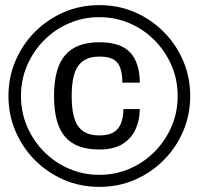

<svg xmlns="http://www.w3.org/2000/svg" viewBox="-20 -718 777 750"><path d="M368 12Q294 12 230 -15.5Q166 -43 117 -92Q68 -141 40.5 -205.5Q13 -270 13 -343Q13 -416 40.5 -480.5Q68 -545 117 -594Q166 -643 230 -670.5Q294 -698 368 -698Q442 -698 506 -670.5Q570 -643 619 -594Q668 -545 695.5 -480.5Q723 -416 723 -343Q723 -270 695.5 -205.5Q668 -141 619 -92Q570 -43 506 -15.5Q442 12 368 12ZM368 -134Q276 -134 233.5 -184.5Q191 -235 191 -343Q191 -451 234 -502Q277 -553 368 -553Q452 -553 489 -512.5Q526 -472 526 -395H458Q458 -448 439 -472.5Q420 -497 368 -497Q312 -497 286 -461.5Q260 -426 260 -343Q260 -260 285.5 -224.5Q311 -189 368 -189Q419 -189 440.5 -215.5Q462 -242 462 -292H526Q526 -250 510 -214Q494 -178 459.5 -156Q425 -134 368 -134ZM368 -35Q431 -35 486.5 -59Q542 -83 584 -125.5Q626 -168 650 -223.5Q674 -279 674 -343Q674 -407 650 -462.5Q626 -518 584 -560.5Q542 -603 486.5 -627Q431 -651 368 -651Q305 -651 249.5 -627Q194 -603 152 -560.5Q110 -518 86 -462.5Q62 -407 62 -343Q62 -279 86 -223.5Q110 -168 152 -125.5Q194 -83 249.5 -59Q305 -35 368 -35Z"/></svg>

Font: Archivo VF Beta
Style: Italic
Weight: 400
Italic angle: -10°
Designer: Hector Gatti
Foundry: Omnibus-Type
Version: Version 1.002